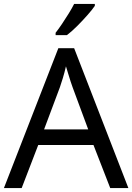

<svg xmlns="http://www.w3.org/2000/svg" viewBox="-20 -964 679 984"><path d="M545 0 459 -221H176L91 0H0L279 -717H360L638 0ZM352 -517Q349 -525 342 -546Q335 -567 328.5 -589.5Q322 -612 318 -624Q311 -593 302 -563.5Q293 -534 287 -517L206 -301H432ZM466 -934Q454 -916 429 -887.5Q404 -859 375.5 -830.5Q347 -802 323 -784H265V-796Q280 -815 297.5 -841Q315 -867 332 -894.5Q349 -922 360 -944H466Z"/></svg>

Font: Noto Sans Ethiopic
Style: Regular
Weight: 400
Designer: Monotype Design Team
Foundry: Monotype Imaging Inc.
Version: Version 2.102; ttfautohint (v1.8.4.7-5d5b)